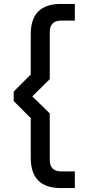

<svg xmlns="http://www.w3.org/2000/svg" viewBox="-20 -780 432 980"><path d="M50 -264V-313L137 -400V-606Q137 -760 291 -760H362V-675H293Q234 -675 234 -616V-376L145 -288L234 -201V36Q234 95 293 95H362V180H291Q137 180 137 26V-177Z"/></svg>

Font: Oxanium ExtraLight Medium
Style: Regular
Weight: 500
Version: Version 2.000